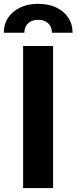

<svg xmlns="http://www.w3.org/2000/svg" viewBox="-55 -963 392 983"><path d="M216.8 -727.5V0H63.3V-727.5ZM-35.4 -795.3Q-35.4 -839.6 -13.1 -872.8Q9.1 -906.1 48.7 -924.7Q88.4 -943.4 140.6 -943.4Q193.1 -943.4 232.6 -924.7Q272.2 -906.1 294.4 -872.8Q316.6 -839.6 316.6 -795.3H210.9Q210.9 -825.6 191.9 -843.6Q172.9 -861.5 140.6 -861.5Q107.8 -861.5 88.8 -843.6Q69.7 -825.6 69.7 -795.3Z"/></svg>

Font: Inter V
Style: 
Weight: 400
Designer: Rasmus Andersson
Foundry: rsms
Version: Version 4.000;git-a3f224843